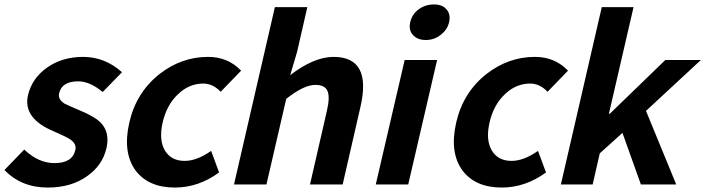

<svg xmlns="http://www.w3.org/2000/svg" viewBox="-43 -830 3174 864"><path d="M-23 -65 66 -157Q130 -96 202 -96Q283 -96 296 -155Q303 -183 271 -204Q256 -214 199 -239Q59 -297 83 -402Q101 -478 169 -526Q237 -574 331 -574Q429 -574 506 -505L419 -416Q361 -464 309 -464Q235 -464 223 -410Q217 -383 247 -364Q259 -357 319 -332Q386 -304 412 -276Q452 -233 436 -163Q418 -86 350 -38Q278 14 172 14Q53 14 -23 -65Z M567 -63Q508 -144 539 -279Q570 -414 675 -497Q774 -574 893 -574Q983 -574 1042 -512L950 -417Q915 -454 872 -454Q808 -454 758 -406Q707 -358 689 -279Q671 -201 699 -153Q727 -106 788 -106Q843 -106 907 -151L943 -54Q850 14 744 14Q625 14 567 -63Z M1194 -798H1340L1294 -597L1263 -492Q1370 -574 1458 -574Q1631 -574 1579 -349L1499 0H1352L1428 -331Q1443 -395 1430 -422Q1418 -448 1376 -448Q1324 -448 1245 -385L1156 0H1010Z M1778 -560H1924L1794 0H1648ZM1815 -673Q1795 -695 1803 -730Q1811 -766 1841 -788Q1871 -810 1910 -810Q1948 -810 1966 -788Q1986 -766 1978 -730Q1970 -696 1940 -673Q1911 -650 1873 -650Q1835 -650 1815 -673Z M2038 -63Q1979 -144 2010 -279Q2041 -414 2146 -497Q2245 -574 2364 -574Q2454 -574 2513 -512L2421 -417Q2386 -454 2343 -454Q2279 -454 2229 -406Q2178 -358 2160 -279Q2142 -201 2170 -153Q2198 -106 2259 -106Q2314 -106 2378 -151L2414 -54Q2321 14 2215 14Q2096 14 2038 -63Z M2665 -798H2808L2697 -318H2701L2951 -560H3111L2864 -331L3000 0H2841L2758 -232L2656 -140L2624 0H2481Z"/></svg>

Font: KaiGen Gothic CN Bold
Style: Bold
Weight: 700
Designer: Ryoko NISHIZUKA  (kana & ideographs); Paul D. Hunt (Latin, Greek & Cyrillic); Wenlong ZHANG  (bopomofo); Sandoll Communi
Foundry: Adobe Systems Incorporated
Version: Version 1.002.20150501